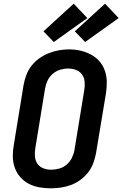

<svg xmlns="http://www.w3.org/2000/svg" viewBox="-20 -1014 664 1042"><path d="M255 8Q224 8 193 2.5Q162 -3 135.5 -17Q109 -31 89.5 -53.5Q70 -76 60 -104.5Q50 -133 49.5 -164.5Q49 -196 55 -228L108 -553Q113 -580 123 -607Q133 -634 151 -657Q169 -680 193.5 -697.5Q218 -715 245 -725.5Q272 -736 299.5 -741Q327 -746 355 -746Q387 -746 417 -739Q447 -732 473.5 -718Q500 -704 519.5 -681.5Q539 -659 549 -630.5Q559 -602 559.5 -570.5Q560 -539 555 -507L501 -182Q496 -155 486 -128Q476 -101 458 -78Q440 -55 416 -37.5Q392 -20 365 -10Q338 0 310 4Q282 8 255 8ZM257 -93Q279 -93 301 -99Q323 -105 341 -120Q359 -135 369.5 -156Q380 -177 384 -199L437 -523Q441 -546 439.5 -568.5Q438 -591 426 -608.5Q414 -626 393.5 -634Q373 -642 350 -642Q328 -642 306.5 -635.5Q285 -629 267 -614Q249 -599 239 -578.5Q229 -558 225 -536L172 -212Q168 -189 169.5 -166.5Q171 -144 182.5 -126.5Q194 -109 214.5 -101Q235 -93 257 -93ZM442 -786 386 -844 550 -994 624 -916ZM272 -786 216 -844 380 -994 454 -916Z"/></svg>

Font: Iosevka Curly Extended Oblique
Style: Bold
Weight: 700
Width: 7
Italic angle: -9°
Monospace: yes
Designer: Belleve Invis
Foundry: Belleve Invis
Version: Version 11.1.0; ttfautohint (v1.8.3)